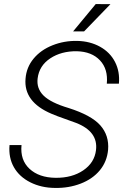

<svg xmlns="http://www.w3.org/2000/svg" viewBox="-20 -924 620 954"><path d="M457 -178.2Q468.3 -270 358.9 -313L265.6 -346.7L235.4 -358.9Q96.7 -418 106.9 -533.2Q111.3 -589.8 147 -632.8Q182.6 -675.8 241 -699Q299.3 -722.2 364.7 -720.7Q427.7 -719.2 477.3 -691.7Q526.9 -664.1 551.5 -616.2Q576.2 -568.4 570.8 -508.3H510.7Q517.6 -580.6 476.8 -624Q436 -667.5 361.8 -669.4Q284.7 -670.4 229.7 -634Q174.8 -597.7 167 -534.7Q160.6 -484.4 196.5 -449Q232.4 -413.6 321.3 -387.2Q434.6 -351.1 478.8 -300.8Q522.9 -250.5 517.1 -179.7Q511.7 -121.1 476.1 -77.9Q440.4 -34.7 380.9 -11.7Q321.3 11.2 252.9 9.8Q185.1 9.3 130.6 -18.1Q76.2 -45.4 49.1 -93Q22 -140.6 27.3 -203.1H86.9Q79.6 -128.9 126.7 -85.2Q173.8 -41.5 255.9 -40.5Q337.9 -39.6 393.8 -77.6Q449.7 -115.7 457 -178.2ZM455.6 -903.8 528.8 -903.3 397.9 -768.1H343.3Z"/></svg>

Font: RobotoInd Light
Style: Italic
Weight: 300
Italic angle: -12°
Designer: Google
Version: Version 2.001151; 2014